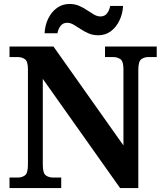

<svg xmlns="http://www.w3.org/2000/svg" viewBox="-20 -949 828 969"><path d="M28 0V-53H70Q91 -53 106 -64Q121 -75 121 -118V-600Q121 -640 105.5 -650.5Q90 -661 70 -661H28V-714H250L603 -215V-600Q603 -640 587.5 -650.5Q572 -661 552 -661H510V-714H771V-661H729Q708 -661 693 -650Q678 -639 678 -596V0H586L196 -551V-118Q196 -75 211 -64Q226 -53 247 -53H289V0ZM476 -771Q449 -771 427 -780.5Q405 -790 386.5 -802.5Q368 -815 351.5 -824.5Q335 -834 319 -834Q297 -834 285 -817.5Q273 -801 270 -781H205Q207 -822 223.5 -855.5Q240 -889 267.5 -909Q295 -929 331 -929Q358 -929 379.5 -919.5Q401 -910 419.5 -897.5Q438 -885 454.5 -875.5Q471 -866 487 -866Q509 -866 521 -882.5Q533 -899 536 -919H601Q599 -879 582.5 -845Q566 -811 539 -791Q512 -771 476 -771Z"/></svg>

Font: Noto Serif NP Hmong
Style: Regular
Weight: 400
Designer: Dalton Maag Ltd
Foundry: Dalton Maag Ltd
Version: Version 1.001